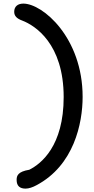

<svg xmlns="http://www.w3.org/2000/svg" viewBox="-20 -914 535 1088"><path d="M186.5 135.7C398.9 23.4 448.2 -214.8 448.2 -365.2C448.2 -700.7 221.7 -893.6 112.3 -893.6C81.5 -893.6 60.5 -877.9 60.5 -847.2C60.5 -823.2 75.7 -808.6 106 -797.4C179.2 -769.5 340.8 -666 340.8 -363.8C340.8 -86.9 213.4 14.2 146 47.9C81.5 58.6 74.2 81.5 74.2 105.5C74.2 140.6 93.3 154.8 125 154.8C143.6 154.8 166 147 186.5 135.7Z"/></svg>

Font: Autour One
Style: Regular
Weight: 400
Designer: Eben Sorkin
Foundry: Eben Sorkin
Version: Version 1.002